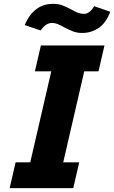

<svg xmlns="http://www.w3.org/2000/svg" viewBox="-20 -976 592 996"><path d="M192 -740H522L491 -606H417L308 -134H391L360 0H30L61 -134H137L246 -606H161ZM349 -927Q371 -915 385 -909.5Q399 -904 416 -904Q431 -904 445 -915Q459 -926 468 -944L552 -915Q529 -855 490.5 -830Q452 -805 407 -805Q381 -805 360.5 -812.5Q340 -820 314 -834Q294 -845 279.5 -851Q265 -857 250 -857Q217 -857 191 -818L108 -846Q155 -956 255 -956Q282 -956 303 -948.5Q324 -941 349 -927Z"/></svg>

Font: Arvo
Style: Bold Italic
Weight: 700
Italic angle: -13°
Designer: Anton Koovit (Cyrillic Expansion: Cyreal)
Foundry: Anton Koovit, Yassin Baggar
Version: Version 3.000